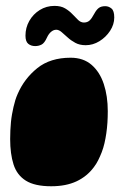

<svg xmlns="http://www.w3.org/2000/svg" viewBox="-20 -610 434 652"><path d="M154 22.5Q98 22.5 67.8 3.5Q37.5 -15.5 26 -51.5Q14.5 -87.5 14.5 -138Q14.5 -153 15.2 -167.5Q16 -182 17.2 -195.5Q18.5 -209 20.8 -221.8Q23 -234.5 25.8 -246.5Q28.5 -258.5 32 -269.8Q35.5 -281 40 -291Q62.5 -343 106.5 -378.5Q150.5 -414 220 -414Q263 -414 291 -389.8Q319 -365.5 332.5 -324.5Q346 -283.5 346 -232.5Q346 -212.5 344.8 -193.5Q343.5 -174.5 341 -157.2Q338.5 -140 334.8 -123.8Q331 -107.5 325.5 -93.2Q320 -79 313.5 -66Q307 -53 298.5 -42Q275.5 -11 239.8 5.8Q204 22.5 154 22.5ZM99.5 -453.5Q85.5 -453.5 76 -461.2Q66.5 -469 66.5 -489Q66.5 -516 79.5 -539Q92.5 -562 115 -576Q137.5 -590 165 -590Q187 -590 201.2 -581.5Q215.5 -573 226 -561.8Q236.5 -550.5 245.5 -542Q254.5 -533.5 265 -533.5Q276.5 -533.5 284 -540.2Q291.5 -547 300.5 -564Q307.5 -577 315.5 -583Q323.5 -589 337.5 -589Q349 -589 358.5 -581.2Q368 -573.5 368 -550.5Q368 -527 353.8 -505.2Q339.5 -483.5 317.5 -470Q295.5 -456.5 271 -456.5Q250.5 -456.5 235.8 -464.5Q221 -472.5 209.8 -482.8Q198.5 -493 189.2 -501Q180 -509 171 -509Q162 -509 153.8 -502.2Q145.5 -495.5 139.5 -482.5Q131 -463.5 121 -458.5Q111 -453.5 99.5 -453.5Z"/></svg>

Font: Gluten Black
Style: Regular
Weight: 900
Designer: Tyler Finck
Foundry: Etcetera Type Company
Version: Version 1.300